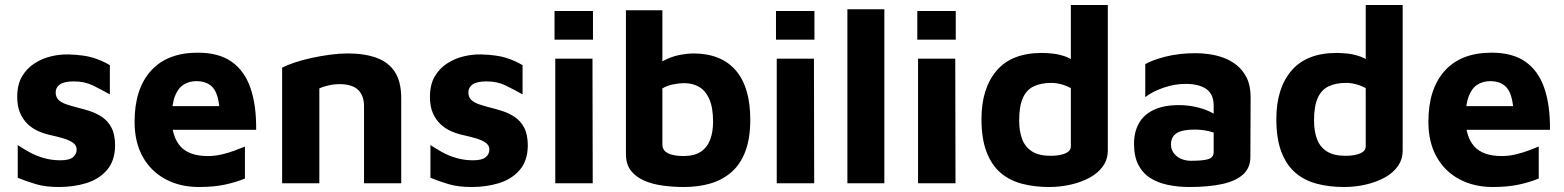

<svg xmlns="http://www.w3.org/2000/svg" viewBox="-20 -734 6266 769"><path d="M216 15Q162 15 123.5 3.5Q85 -8 51 -22V-153Q72 -139 98 -124.5Q124 -110 155.5 -101Q187 -92 222 -92Q258 -92 272.5 -104.5Q287 -117 287 -135Q287 -152 272 -162.5Q257 -173 233 -180Q209 -187 182 -193Q158 -198 134 -208.5Q110 -219 91 -237Q72 -255 60.5 -281.5Q49 -308 49 -346Q49 -395 68 -427.5Q87 -460 118 -480Q149 -500 185 -508.5Q221 -517 255 -516Q317 -514 353.5 -502.5Q390 -491 420 -473V-356Q386 -375 352.5 -391.5Q319 -408 276 -408Q237 -408 220 -396Q203 -384 203 -364Q203 -345 214.5 -334Q226 -323 245 -316.5Q264 -310 287 -304Q312 -298 338.5 -289.5Q365 -281 388.5 -265.5Q412 -250 426.5 -222.5Q441 -195 441 -150Q440 -89 408 -52.5Q376 -16 325.5 -0.5Q275 15 216 15Z M777 15Q701 15 642.5 -16.5Q584 -48 551.5 -106.5Q519 -165 519 -246Q519 -378 584.5 -450.5Q650 -523 772 -523Q856 -523 907.5 -487Q959 -451 983 -382Q1007 -313 1006 -214H621L605 -309H883L861 -262Q860 -343 838 -376Q816 -409 766 -409Q738 -409 715.5 -395Q693 -381 680.5 -348.5Q668 -316 668 -259Q668 -187 702.5 -148Q737 -109 813 -109Q841 -109 868.5 -115.5Q896 -122 920 -131Q944 -140 961 -147V-19Q925 -4 880.5 5.5Q836 15 777 15Z M1110 -463Q1129 -473 1160 -483.5Q1191 -494 1228 -502Q1265 -510 1302.5 -515Q1340 -520 1372 -520Q1440 -520 1488 -502.5Q1536 -485 1561.5 -446Q1587 -407 1587 -340V0H1438V-310Q1438 -329 1432.5 -345Q1427 -361 1416 -372.5Q1405 -384 1386 -390.5Q1367 -397 1340 -397Q1317 -397 1294 -391.5Q1271 -386 1259 -380V0H1110Z M1869 15Q1815 15 1776.5 3.5Q1738 -8 1704 -22V-153Q1725 -139 1751 -124.5Q1777 -110 1808.5 -101Q1840 -92 1875 -92Q1911 -92 1925.5 -104.5Q1940 -117 1940 -135Q1940 -152 1925 -162.5Q1910 -173 1886 -180Q1862 -187 1835 -193Q1811 -198 1787 -208.5Q1763 -219 1744 -237Q1725 -255 1713.5 -281.5Q1702 -308 1702 -346Q1702 -395 1721 -427.5Q1740 -460 1771 -480Q1802 -500 1838 -508.5Q1874 -517 1908 -516Q1970 -514 2006.5 -502.5Q2043 -491 2073 -473V-356Q2039 -375 2005.5 -391.5Q1972 -408 1929 -408Q1890 -408 1873 -396Q1856 -384 1856 -364Q1856 -345 1867.5 -334Q1879 -323 1898 -316.5Q1917 -310 1940 -304Q1965 -298 1991.5 -289.5Q2018 -281 2041.5 -265.5Q2065 -250 2079.5 -222.5Q2094 -195 2094 -150Q2093 -89 2061 -52.5Q2029 -16 1978.5 -0.5Q1928 15 1869 15Z M2204 0V-499H2353L2354 0ZM2201 -575V-690H2355V-575Z M2719 15Q2677 15 2635.5 9.5Q2594 4 2560.5 -10.5Q2527 -25 2507 -50.5Q2487 -76 2487 -117V-693H2633V-417L2605 -464Q2623 -485 2651 -497.5Q2679 -510 2708 -515Q2737 -520 2756 -520Q2868 -520 2926.5 -452.5Q2985 -385 2985 -255Q2985 -179 2965 -127Q2945 -75 2909 -44Q2873 -13 2825 1Q2777 15 2719 15ZM2717 -109Q2761 -109 2787 -126.5Q2813 -144 2824.5 -175Q2836 -206 2836 -246Q2836 -303 2821 -337Q2806 -371 2780 -386Q2754 -401 2720 -401Q2700 -401 2676 -396Q2652 -391 2633 -380V-156Q2633 -138 2644 -128Q2655 -118 2674.5 -113.5Q2694 -109 2717 -109Z M3091 0V-499H3240L3241 0ZM3088 -575V-690H3242V-575Z M3522 0H3374V-697H3522Z M3657 0V-499H3806L3807 0ZM3654 -575V-690H3808V-575Z M4182 15Q4123 15 4073.5 2Q4024 -11 3988 -41.5Q3952 -72 3931.5 -125Q3911 -178 3911 -257Q3911 -380 3971.5 -451Q4032 -522 4153 -522Q4169 -522 4195 -519.5Q4221 -517 4249 -507Q4277 -497 4299 -473L4269 -427V-714H4417V-132Q4417 -95 4397 -67.5Q4377 -40 4343.5 -22Q4310 -4 4268 5.5Q4226 15 4182 15ZM4188 -110Q4224 -110 4246.5 -119.5Q4269 -129 4269 -148V-381Q4251 -391 4230.5 -396.5Q4210 -402 4191 -402Q4149 -402 4120 -388Q4091 -374 4076.5 -341Q4062 -308 4062 -252Q4062 -208 4074 -176.5Q4086 -145 4113.5 -127.5Q4141 -110 4188 -110Z M4744 15Q4698 15 4657.5 6.5Q4617 -2 4586.5 -21.5Q4556 -41 4539 -74.5Q4522 -108 4522 -158Q4522 -205 4541.5 -240Q4561 -275 4601 -294Q4641 -313 4702 -313Q4736 -313 4768 -306Q4800 -299 4825.5 -287Q4851 -275 4866 -261L4872 -189Q4852 -201 4824 -208Q4796 -215 4764 -215Q4715 -215 4692.5 -200.5Q4670 -186 4670 -155Q4670 -136 4681 -121Q4692 -106 4710.5 -98Q4729 -90 4749 -90Q4800 -90 4820.5 -97Q4841 -104 4841 -125V-311Q4841 -357 4811.5 -377.5Q4782 -398 4728 -398Q4684 -398 4639.5 -382.5Q4595 -367 4567 -345V-477Q4593 -493 4647.5 -507Q4702 -521 4770 -521Q4794 -521 4823 -517Q4852 -513 4881 -502.5Q4910 -492 4934.5 -472Q4959 -452 4974 -421Q4989 -390 4989 -344L4988 -105Q4988 -62 4959 -35.5Q4930 -9 4875.5 3Q4821 15 4744 15Z M5363 15Q5304 15 5254.5 2Q5205 -11 5169 -41.5Q5133 -72 5112.5 -125Q5092 -178 5092 -257Q5092 -380 5152.5 -451Q5213 -522 5334 -522Q5350 -522 5376 -519.5Q5402 -517 5430 -507Q5458 -497 5480 -473L5450 -427V-714H5598V-132Q5598 -95 5578 -67.5Q5558 -40 5524.5 -22Q5491 -4 5449 5.5Q5407 15 5363 15ZM5369 -110Q5405 -110 5427.5 -119.5Q5450 -129 5450 -148V-381Q5432 -391 5411.5 -396.5Q5391 -402 5372 -402Q5330 -402 5301 -388Q5272 -374 5257.5 -341Q5243 -308 5243 -252Q5243 -208 5255 -176.5Q5267 -145 5294.5 -127.5Q5322 -110 5369 -110Z M5959 15Q5883 15 5824.5 -16.5Q5766 -48 5733.5 -106.5Q5701 -165 5701 -246Q5701 -378 5766.5 -450.5Q5832 -523 5954 -523Q6038 -523 6089.5 -487Q6141 -451 6165 -382Q6189 -313 6188 -214H5803L5787 -309H6065L6043 -262Q6042 -343 6020 -376Q5998 -409 5948 -409Q5920 -409 5897.5 -395Q5875 -381 5862.5 -348.5Q5850 -316 5850 -259Q5850 -187 5884.5 -148Q5919 -109 5995 -109Q6023 -109 6050.5 -115.5Q6078 -122 6102 -131Q6126 -140 6143 -147V-19Q6107 -4 6062.5 5.5Q6018 15 5959 15Z"/></svg>

Font: Maven Pro
Style: Bold
Weight: 700
Designer: Joe Prince
Foundry: Joe Prince
Version: Version 2.103